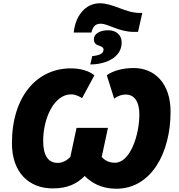

<svg xmlns="http://www.w3.org/2000/svg" viewBox="-20 -1144 1092 1174"><path d="M431 -945H539C548 -983 564 -999 596 -999C642 -999 706 -949 799 -949H824L850 -1065H833C747 -1065 673 -1124 590 -1124C502 -1124 440 -1046 431 -945ZM544 -801 532 -750C628 -750 724 -793 724 -884C724 -931 689 -959 642 -959C585 -959 554 -933 554 -906C554 -881 565 -871 588 -864C600 -860 613 -854 613 -841C613 -815 586 -805 544 -801ZM302 8C395 8 451 -21 498 -68C538 -27 600 10 691 10C904 10 1023 -208 1023 -461C1023 -635 925 -728 798 -728C734 -728 673 -713 633 -684L678 -541C705 -560 726 -566 750 -566C790 -566 832 -538 832 -443C832 -320 777 -149 683 -149C646 -149 622 -163 602 -184L640 -362H448L410 -184C387 -161 361 -148 333 -148C276 -148 244 -191 244 -282C244 -422 311 -567 415 -567C445 -567 468 -552 482 -544L557 -683C530 -708 476 -726 413 -726C207 -726 53 -556 53 -268C53 -88 158 8 302 8Z"/></svg>

Font: Noto Sans Black
Style: Italic
Weight: 900
Italic angle: -12°
Designer: Monotype Design Team
Foundry: Monotype Imaging Inc.
Version: Version 2.013